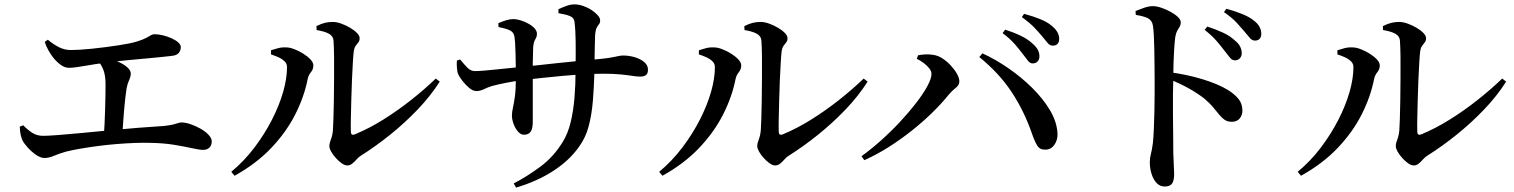

<svg xmlns="http://www.w3.org/2000/svg" viewBox="-20 -802 6900 875"><path d="M183 -82Q165 -82 144 -96.5Q123 -111 106 -130Q89 -149 82 -163Q77 -175 74 -189Q71 -203 70 -225L86 -231Q105 -211 126.5 -197Q148 -183 176 -183Q197 -183 244 -186.5Q291 -190 353 -196Q415 -202 483 -208.5Q551 -215 615 -220Q679 -225 728 -228Q754 -231 768.5 -234.5Q783 -238 791.5 -241Q800 -244 807 -244Q825 -244 848.5 -236Q872 -228 894 -215.5Q916 -203 930.5 -187.5Q945 -172 945 -158Q945 -140 934.5 -129.5Q924 -119 906 -119Q889 -119 855.5 -126.5Q822 -134 774 -142Q726 -150 664 -151Q634 -152 594 -150.5Q554 -149 511 -145.5Q468 -142 426 -136.5Q384 -131 346.5 -124.5Q309 -118 281 -111Q249 -102 226 -92Q203 -82 183 -82ZM453 -179Q455 -205 456.5 -237Q458 -269 459 -302.5Q460 -336 460.5 -366Q461 -396 461 -418Q461 -458 451 -484Q441 -510 420 -533L432 -548Q456 -543 481 -535Q506 -527 527.5 -516.5Q549 -506 562.5 -493Q576 -480 576 -467Q576 -453 568.5 -437Q561 -421 557 -400Q554 -381 551 -355Q548 -329 545.5 -300Q543 -271 541 -240.5Q539 -210 537 -182ZM294 -493Q275 -493 256 -507Q237 -521 223 -539Q211 -554 200.5 -573Q190 -592 184 -611L198 -621Q223 -600 248.5 -587Q274 -574 303 -574Q340 -574 399 -580Q458 -586 523 -596Q576 -604 604.5 -613Q633 -622 647 -629.5Q661 -637 668 -641.5Q675 -646 684 -646Q702 -646 722.5 -641Q743 -636 762 -627.5Q781 -619 792.5 -608.5Q804 -598 804 -588Q804 -572 794.5 -560.5Q785 -549 760 -547Q744 -545 714 -542Q684 -539 646 -535.5Q608 -532 564.5 -528Q521 -524 477 -518Q411 -510 365 -501.5Q319 -493 294 -493Z M1563 -48Q1551 -48 1537 -58Q1523 -68 1510 -82.5Q1497 -97 1489 -111.5Q1481 -126 1481 -136Q1481 -146 1484 -154.5Q1487 -163 1491 -175Q1495 -187 1497 -206Q1498 -222 1499.5 -259Q1501 -296 1501.5 -345Q1502 -394 1502.5 -445.5Q1503 -497 1502.5 -542Q1502 -587 1500 -616Q1499 -637 1479.5 -648Q1460 -659 1423 -665L1422 -683Q1444 -694 1461 -698Q1478 -702 1496 -702Q1514 -702 1535 -694.5Q1556 -687 1575.5 -675.5Q1595 -664 1607 -651.5Q1619 -639 1619 -628Q1619 -616 1613 -609Q1607 -602 1600.5 -592.5Q1594 -583 1592 -566Q1590 -551 1588 -516Q1586 -481 1584 -437Q1582 -393 1581 -347.5Q1580 -302 1579 -263.5Q1578 -225 1579 -203Q1579 -182 1598 -190Q1661 -216 1726 -256.5Q1791 -297 1852.5 -345.5Q1914 -394 1966 -444L1984 -430Q1942 -364 1883 -302.5Q1824 -241 1758 -188Q1692 -135 1627 -94Q1615 -87 1605.5 -76Q1596 -65 1585.5 -56.5Q1575 -48 1563 -48ZM1034 -19Q1093 -68 1139.5 -129.5Q1186 -191 1219.5 -256.5Q1253 -322 1270.5 -383.5Q1288 -445 1288 -496Q1288 -512 1276.5 -523Q1265 -534 1248 -541.5Q1231 -549 1215 -554V-573Q1230 -578 1247.5 -582.5Q1265 -587 1284 -586Q1300 -586 1321 -578Q1342 -570 1362 -557.5Q1382 -545 1395 -531Q1408 -517 1408 -504Q1408 -486 1397 -473Q1386 -460 1382 -441Q1366 -360 1325 -279.5Q1284 -199 1216 -127.5Q1148 -56 1049 -1Z M2321 34Q2381 3 2442 -42Q2503 -87 2545 -156Q2568 -193 2580.5 -244.5Q2593 -296 2598 -356Q2603 -416 2603 -477Q2604 -555 2603.5 -610.5Q2603 -666 2598 -703Q2596 -721 2578 -728.5Q2560 -736 2525 -742V-760Q2544 -769 2562.5 -775.5Q2581 -782 2598 -782Q2617 -782 2637.5 -775Q2658 -768 2675.5 -756.5Q2693 -745 2704 -732.5Q2715 -720 2715 -709Q2715 -698 2710 -692Q2705 -686 2699.5 -676Q2694 -666 2692 -641Q2691 -613 2690.5 -582Q2690 -551 2689.5 -523.5Q2689 -496 2689 -474Q2687 -406 2682 -343.5Q2677 -281 2663 -227.5Q2649 -174 2618 -132Q2575 -71 2502 -23.5Q2429 24 2332 53ZM2368 -188Q2353 -188 2340.5 -202.5Q2328 -217 2320.5 -237.5Q2313 -258 2313 -276Q2313 -291 2317.5 -310.5Q2322 -330 2326.5 -362.5Q2331 -395 2331 -451Q2331 -475 2330.5 -502.5Q2330 -530 2329.5 -557Q2329 -584 2327.5 -605.5Q2326 -627 2324 -638Q2320 -656 2303 -664Q2286 -672 2252 -679L2251 -696Q2268 -704 2286 -709.5Q2304 -715 2320 -715Q2334 -715 2352 -709.5Q2370 -704 2387.5 -694.5Q2405 -685 2416 -673Q2427 -661 2427 -648Q2427 -637 2423.5 -630.5Q2420 -624 2416 -616Q2412 -608 2410 -590Q2410 -578 2409 -557.5Q2408 -537 2408 -512.5Q2408 -488 2408 -466Q2408 -421 2408 -379Q2408 -337 2408 -302Q2408 -267 2408 -246Q2408 -216 2398.5 -202Q2389 -188 2368 -188ZM2152 -387Q2135 -387 2118 -401.5Q2101 -416 2087.5 -433.5Q2074 -451 2069 -462Q2064 -472 2062.5 -490.5Q2061 -509 2062 -526L2077 -531Q2095 -509 2110 -493.5Q2125 -478 2145 -478Q2161 -478 2190 -480.5Q2219 -483 2252 -486.5Q2285 -490 2315.5 -493Q2346 -496 2365 -498Q2396 -501 2438.5 -505.5Q2481 -510 2526 -515Q2571 -520 2610.5 -523.5Q2650 -527 2676 -530Q2718 -533 2743 -536.5Q2768 -540 2781.5 -543Q2795 -546 2803.5 -547.5Q2812 -549 2820 -549Q2846 -549 2872 -541.5Q2898 -534 2915.5 -519.5Q2933 -505 2933 -485Q2933 -466 2923.5 -459.5Q2914 -453 2897 -453Q2882 -453 2860 -456.5Q2838 -460 2806.5 -463Q2775 -466 2730 -466Q2693 -466 2645.5 -463.5Q2598 -461 2547.5 -456.5Q2497 -452 2451 -447Q2405 -442 2370 -438Q2323 -432 2285.5 -424.5Q2248 -417 2222 -410Q2203 -404 2185.5 -395.5Q2168 -387 2152 -387Z M3513 -48Q3501 -48 3487 -58Q3473 -68 3460 -82.5Q3447 -97 3439 -111.5Q3431 -126 3431 -136Q3431 -146 3434 -154.5Q3437 -163 3441 -175Q3445 -187 3447 -206Q3448 -222 3449.5 -259Q3451 -296 3451.5 -345Q3452 -394 3452.5 -445.5Q3453 -497 3452.5 -542Q3452 -587 3450 -616Q3449 -637 3429.5 -648Q3410 -659 3373 -665L3372 -683Q3394 -694 3411 -698Q3428 -702 3446 -702Q3464 -702 3485 -694.5Q3506 -687 3525.5 -675.5Q3545 -664 3557 -651.5Q3569 -639 3569 -628Q3569 -616 3563 -609Q3557 -602 3550.5 -592.5Q3544 -583 3542 -566Q3540 -551 3538 -516Q3536 -481 3534 -437Q3532 -393 3531 -347.5Q3530 -302 3529 -263.5Q3528 -225 3529 -203Q3529 -182 3548 -190Q3611 -216 3676 -256.5Q3741 -297 3802.5 -345.5Q3864 -394 3916 -444L3934 -430Q3892 -364 3833 -302.5Q3774 -241 3708 -188Q3642 -135 3577 -94Q3565 -87 3555.5 -76Q3546 -65 3535.5 -56.5Q3525 -48 3513 -48ZM2984 -19Q3043 -68 3089.5 -129.5Q3136 -191 3169.5 -256.5Q3203 -322 3220.5 -383.5Q3238 -445 3238 -496Q3238 -512 3226.5 -523Q3215 -534 3198 -541.5Q3181 -549 3165 -554V-573Q3180 -578 3197.5 -582.5Q3215 -587 3234 -586Q3250 -586 3271 -578Q3292 -570 3312 -557.5Q3332 -545 3345 -531Q3358 -517 3358 -504Q3358 -486 3347 -473Q3336 -460 3332 -441Q3316 -360 3275 -279.5Q3234 -199 3166 -127.5Q3098 -56 2999 -1Z M4686 -513Q4674 -513 4664.5 -525.5Q4655 -538 4641 -556Q4626 -576 4605 -600.5Q4584 -625 4549 -651L4561 -667Q4601 -654 4633 -638.5Q4665 -623 4686 -603Q4704 -587 4710.5 -573.5Q4717 -560 4717 -545Q4717 -531 4708.5 -522Q4700 -513 4686 -513ZM3906 -90Q3949 -121 3994.5 -161.5Q4040 -202 4081 -246Q4122 -290 4154.5 -332Q4187 -374 4206 -409Q4225 -444 4225 -465Q4225 -478 4215 -490.5Q4205 -503 4190 -514.5Q4175 -526 4158 -534L4164 -550Q4177 -553 4196 -554Q4215 -555 4233 -552Q4255 -549 4275.5 -535.5Q4296 -522 4313.5 -503Q4331 -484 4341.5 -465Q4352 -446 4352 -431Q4352 -414 4335.5 -401.5Q4319 -389 4304 -371Q4271 -330 4228 -288Q4185 -246 4134.5 -206Q4084 -166 4029.5 -131.5Q3975 -97 3919 -72ZM4744 -120Q4719 -119 4707 -138.5Q4695 -158 4683 -193Q4647 -297 4590 -383Q4533 -469 4443 -542L4457 -559Q4516 -532 4575 -491.5Q4634 -451 4683.5 -402Q4733 -353 4764 -301.5Q4795 -250 4799 -199Q4801 -177 4794 -159Q4787 -141 4774.5 -130.5Q4762 -120 4744 -120ZM4778 -594Q4764 -594 4754 -606.5Q4744 -619 4729 -637Q4713 -656 4693.5 -676.5Q4674 -697 4637 -724L4647 -739Q4688 -728 4720 -715Q4752 -702 4771 -686Q4790 -671 4798.5 -656Q4807 -641 4807 -625Q4807 -610 4799.5 -602Q4792 -594 4778 -594Z M5608 -527Q5595 -527 5585 -539.5Q5575 -552 5561 -570Q5546 -590 5525.5 -614Q5505 -638 5470 -666L5482 -681Q5522 -668 5554 -653Q5586 -638 5607 -618Q5625 -604 5632 -589Q5639 -574 5639 -559Q5639 -546 5630.5 -536.5Q5622 -527 5608 -527ZM5288 48Q5266 48 5251 32Q5236 16 5228 -9.5Q5220 -35 5220 -63Q5220 -82 5225 -100.5Q5230 -119 5234 -150Q5237 -178 5238.5 -217Q5240 -256 5241 -297.5Q5242 -339 5242 -376.5Q5242 -414 5242 -439Q5242 -470 5241.5 -505.5Q5241 -541 5240.5 -575.5Q5240 -610 5238.5 -639Q5237 -668 5234 -686Q5230 -710 5210 -719.5Q5190 -729 5156 -734L5155 -752Q5175 -760 5195.5 -767Q5216 -774 5234 -774Q5251 -774 5273 -766.5Q5295 -759 5315 -748Q5335 -737 5348 -724.5Q5361 -712 5361 -701Q5361 -688 5355.5 -679.5Q5350 -671 5344.5 -661Q5339 -651 5336 -633Q5333 -609 5331 -577.5Q5329 -546 5328 -512Q5327 -478 5327 -446Q5326 -414 5325.5 -371Q5325 -328 5325.5 -281Q5326 -234 5326.5 -188.5Q5327 -143 5327 -106Q5328 -70 5329.5 -45.5Q5331 -21 5331 -10Q5331 21 5321.5 34.5Q5312 48 5288 48ZM5594 -247Q5575 -247 5562.5 -255Q5550 -263 5538 -277.5Q5526 -292 5509.5 -312Q5493 -332 5467 -354Q5437 -377 5399 -398.5Q5361 -420 5309 -441V-473Q5388 -463 5460 -441Q5532 -419 5576 -392Q5605 -374 5623.5 -352Q5642 -330 5642 -297Q5642 -277 5629.5 -262Q5617 -247 5594 -247ZM5699 -617Q5686 -617 5675.5 -629.5Q5665 -642 5649 -661Q5634 -679 5615 -699.5Q5596 -720 5558 -747L5569 -762Q5610 -751 5641.5 -738Q5673 -725 5692 -710Q5712 -695 5720 -679.5Q5728 -664 5728 -648Q5728 -633 5720.5 -625Q5713 -617 5699 -617Z M6423 -48Q6411 -48 6397 -58Q6383 -68 6370 -82.5Q6357 -97 6349 -111.5Q6341 -126 6341 -136Q6341 -146 6344 -154.5Q6347 -163 6351 -175Q6355 -187 6357 -206Q6358 -222 6359.5 -259Q6361 -296 6361.5 -345Q6362 -394 6362.5 -445.5Q6363 -497 6362.5 -542Q6362 -587 6360 -616Q6359 -637 6339.5 -648Q6320 -659 6283 -665L6282 -683Q6304 -694 6321 -698Q6338 -702 6356 -702Q6374 -702 6395 -694.5Q6416 -687 6435.5 -675.5Q6455 -664 6467 -651.5Q6479 -639 6479 -628Q6479 -616 6473 -609Q6467 -602 6460.5 -592.5Q6454 -583 6452 -566Q6450 -551 6448 -516Q6446 -481 6444 -437Q6442 -393 6441 -347.5Q6440 -302 6439 -263.5Q6438 -225 6439 -203Q6439 -182 6458 -190Q6521 -216 6586 -256.5Q6651 -297 6712.5 -345.5Q6774 -394 6826 -444L6844 -430Q6802 -364 6743 -302.5Q6684 -241 6618 -188Q6552 -135 6487 -94Q6475 -87 6465.5 -76Q6456 -65 6445.5 -56.5Q6435 -48 6423 -48ZM5894 -19Q5953 -68 5999.5 -129.5Q6046 -191 6079.5 -256.5Q6113 -322 6130.5 -383.5Q6148 -445 6148 -496Q6148 -512 6136.5 -523Q6125 -534 6108 -541.5Q6091 -549 6075 -554V-573Q6090 -578 6107.5 -582.5Q6125 -587 6144 -586Q6160 -586 6181 -578Q6202 -570 6222 -557.5Q6242 -545 6255 -531Q6268 -517 6268 -504Q6268 -486 6257 -473Q6246 -460 6242 -441Q6226 -360 6185 -279.5Q6144 -199 6076 -127.5Q6008 -56 5909 -1Z"/></svg>

Font: Noto Serif SC ExtraLight SemiBold
Style: Regular
Weight: 600
Version: Version 2.002-H1;hotconv 1.1.0;makeotfexe 2.6.0